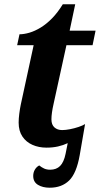

<svg xmlns="http://www.w3.org/2000/svg" viewBox="-20 -679 466 896"><path d="M212 197Q179 197 157 183.5Q135 170 135 142Q135 126 142.5 113Q150 100 163 93Q174 102 186 107.5Q198 113 214 113Q243 113 260.5 95.5Q278 78 286 39L296 -11Q275 -1 250.5 4.5Q226 10 197 10Q161 10 131.5 -3Q102 -16 84.5 -42Q67 -68 67 -107Q67 -125 70 -148.5Q73 -172 77 -191L137 -468H60L71 -519Q92 -519 117.5 -526.5Q143 -534 170 -550.5Q197 -567 223 -593.5Q249 -620 273 -659H331L305 -536H426L412 -468H290L230 -194Q225 -172 222.5 -154Q220 -136 220 -122Q220 -97 234 -84.5Q248 -72 270 -72Q286 -72 306.5 -76Q327 -80 346.5 -86.5Q366 -93 377 -100L352 45Q337 130 302.5 163.5Q268 197 212 197Z"/></svg>

Font: Noto Serif
Style: Italic
Weight: 400
Italic angle: -12°
Designer: Monotype Design Team
Foundry: Monotype Imaging Inc.
Version: Version 2.013